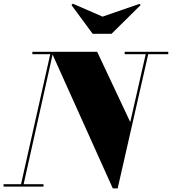

<svg xmlns="http://www.w3.org/2000/svg" viewBox="-60 -1038 956 1068"><path d="M510.5 -945.5 345 -1017.5 337.5 -1010 455.5 -850H560.5L722.5 -1010L716 -1016.5ZM-40 -13.5V0H182V-13.5H71.5L232.5 -734.5L567.5 10H594.5L764.5 -736.5H876V-750H633.5V-736.5H750.5L664.5 -359L480.5 -750H120V-736.5H219.5L57 -13.5Z"/></svg>

Font: Bodoni* 16pt Fatface
Style: Italic
Weight: 900
Italic angle: -13°
Version: Version 2.3